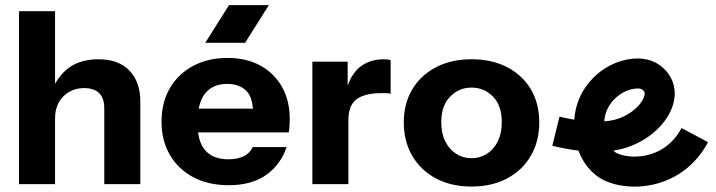

<svg xmlns="http://www.w3.org/2000/svg" viewBox="-20 -711 2750 737"><path d="M477.1 -439.8C449.5 -468.9 409.5 -483.5 357.3 -483.5C313.7 -483.5 276.9 -473.3 247 -452.7C223.5 -436.4 205.9 -414.6 191.3 -389.7V-667.9H53V-4.2H191.3V-256.8C191.3 -280.1 196 -300.4 205.6 -317.6C215.1 -334.8 228.3 -348.3 245.3 -358.2C262.2 -368 281.4 -372.9 302.9 -372.9C328 -372.9 347.2 -366.5 360.5 -353.6C373.7 -340.7 380.3 -321.3 380.3 -295.5V-4.2H518.6V-322.2C518.6 -371.4 504.8 -410.6 477.1 -439.8Z M1062.8 -377C1043.1 -412.1 1015.5 -439.4 979.8 -459.1C944.2 -478.7 902.1 -488.6 853.5 -488.6C803.1 -488.6 758.9 -478.2 720.7 -457.7C682.5 -437.2 652.9 -408.5 631.7 -372C610.6 -335.4 600 -292.8 600 -244.3C600 -196.3 610.6 -153.9 631.7 -117.1C652.9 -80.3 682.9 -51.5 721.7 -30.9C760.4 -10.3 805.9 -0.1 858.1 -0.1C916.4 -0.1 964.2 -13.1 1001.4 -39.2C1038.5 -65.4 1064.9 -101.2 1080.2 -146.6H950.2C942.3 -130 930.3 -118.1 914.3 -110.7C898.3 -103.2 879.3 -99.5 857.1 -99.5C817.1 -99.5 787.2 -111.2 767.2 -134.6C753.1 -151 744.3 -174 740.1 -202.8H1088.5C1089.8 -210.2 1090.7 -218 1091.3 -226.4C1091.9 -234.6 1092.2 -243.7 1092.2 -253.6C1092.2 -300.9 1082.4 -342.1 1062.7 -377.1ZM742.6 -294.1C747.4 -317.6 755.3 -337.4 767.3 -352.1C787.3 -376.7 815.4 -389 851.7 -389C883 -389 907.8 -379.9 925.9 -361.8C941 -346.7 948.3 -323 950.9 -294ZM1012.1 -691.4H859.1L767.8 -546.6H920.7Z M1453.7 -483.5C1416.3 -483.5 1384.9 -473.1 1359.7 -452.2C1339.8 -435.7 1325.6 -411.6 1314.5 -383.2V-474.3H1179V-4.2H1317.3V-249.4C1317.3 -287.5 1327.7 -314.4 1348.6 -330.1C1369.4 -345.7 1402 -353.6 1446.3 -353.6C1454.3 -353.6 1461 -353.4 1466.6 -353.1C1472.1 -352.8 1476.4 -352 1479.5 -350.8V-479.8C1474 -482.3 1465.3 -483.5 1453.6 -483.5Z M2017.7 -368.3C1996.2 -404.6 1965.9 -432.8 1926.9 -453.1C1887.8 -473.4 1842.1 -483.5 1790 -483.5C1738.3 -483.5 1693 -473.4 1654 -453.1C1614.9 -432.8 1584.5 -404.6 1562.7 -368.3C1540.9 -332 1530 -289.6 1530 -241.1C1530 -192.5 1540.9 -149.7 1562.7 -112.5C1584.5 -75.3 1615 -46.4 1654 -25.8C1693 -5.2 1738.3 5.1 1790 5.1C1841.6 5.1 1886.9 -5.2 1926 -25.8C1965 -46.4 1995.4 -75.3 2017.3 -112.5C2039.1 -149.7 2050 -192.5 2050 -241.1C2050 -289.6 2039.3 -332 2017.7 -368.3ZM1890.5 -167.8C1880 -147.2 1866.1 -131.4 1848.6 -120.3C1831 -109.3 1811.6 -103.7 1790 -103.7C1768.4 -103.7 1748.9 -109.3 1731.4 -120.3C1713.8 -131.4 1699.9 -147.2 1689.5 -167.8C1679 -188.4 1673.8 -213.1 1673.8 -242C1673.8 -283.8 1685 -316.4 1707.5 -339.7C1729.9 -363.1 1757.4 -374.8 1790 -374.8C1822.5 -374.8 1850 -363.2 1872.5 -340.2C1894.9 -317.1 1906.1 -284.4 1906.1 -242C1906.1 -213.1 1900.9 -188.4 1890.4 -167.8Z M2596 -219.4C2558.2 -148.4 2500.6 -123 2459 -114.3C2404.1 -102.9 2355.4 -115.6 2339.6 -128.1C2337.8 -129.6 2335.9 -131.2 2334.1 -132.9C2345.9 -134.6 2357.3 -136.8 2368 -139.6C2468.7 -165.6 2552.6 -243.9 2567.5 -325.9C2577.4 -380.2 2556.5 -429.9 2510.2 -462.4C2474 -487.9 2422 -493.4 2367.6 -477.8C2294.4 -456.9 2232.9 -402.3 2203.1 -331.7C2192.9 -307.6 2186.4 -280.2 2184.3 -251.7C2165.8 -254.7 2146.9 -258.6 2127.7 -263.3L2100 -151.5C2134.6 -142.9 2168.3 -136.7 2200.4 -132.9C2214.2 -96.2 2236.4 -62.8 2268.4 -37.6C2303.4 -9.9 2358.1 5.4 2416 5.4C2438.1 5.4 2460.6 3.1 2482.7 -1.6C2575.6 -21 2652.1 -79.1 2697.9 -165.3L2596.2 -219.4ZM2309.2 -286.9C2325.6 -325.7 2359.3 -355.7 2399.4 -367.2C2410.1 -370.2 2419.4 -371.3 2426.6 -371.3C2435.9 -371.3 2441.9 -369.6 2444.1 -368.1C2454.6 -360.7 2455.7 -355 2454.2 -346.6C2448.2 -313.2 2400.5 -267.1 2339.2 -251.3C2327.5 -248.2 2314.1 -246.2 2299.4 -245.1C2300.7 -260.1 2304 -274.6 2309.2 -287Z"/></svg>

Font: Diatome Awesome Bold
Style: Regular
Weight: 400
Designer: 15.100.17
Foundry: 15.100.17
Version: Version 1.010;Fontself Maker 3.5.8